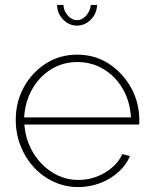

<svg xmlns="http://www.w3.org/2000/svg" viewBox="-20 -750 619 780"><path d="M297 10Q245 10 198.5 -11.5Q152 -33 117.5 -70.5Q83 -108 63.5 -157.5Q44 -207 44 -263Q44 -336 77 -396Q110 -456 166.5 -492Q223 -528 293 -528Q365 -528 421.5 -491.5Q478 -455 512 -394.5Q546 -334 546 -260Q546 -256 546 -252Q546 -248 545 -244H79Q84 -181 114.5 -130Q145 -79 193.5 -49Q242 -19 299 -19Q356 -19 406 -48.5Q456 -78 477 -124L508 -116Q493 -80 461 -51Q429 -22 386.5 -6Q344 10 297 10ZM78 -273H512Q508 -339 478.5 -389.5Q449 -440 401 -469Q353 -498 294 -498Q236 -498 188.5 -469Q141 -440 111.5 -389Q82 -338 78 -273ZM293 -668Q313 -668 329.5 -686Q346 -704 349 -730H374Q374 -696 349.5 -671Q325 -646 293 -646Q260 -646 236 -671Q212 -696 212 -730H238Q238 -707 255 -687.5Q272 -668 293 -668Z"/></svg>

Font: Raleway Thin ExtraLight
Style: Regular
Weight: 250
Version: Version 4.026